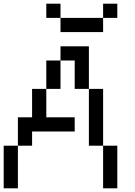

<svg xmlns="http://www.w3.org/2000/svg" viewBox="-20 -1020 732 1040"><path d="M538.5 -1000H615.4V-923.1H538.5ZM307.7 -923.1H538.5V-846.2H307.7ZM230.8 -1000H307.7V-923.1H230.8ZM0 0V-230.8H76.9V0ZM538.5 0V-230.8H615.4V0ZM76.9 -230.8V-384.6H153.8V-538.5H230.8V-384.6H384.6V-307.7H153.8V-230.8ZM461.5 -230.8V-538.5H538.5V-230.8ZM230.8 -538.5V-692.3H307.7V-538.5ZM384.6 -538.5V-692.3H307.7V-769.2H461.5V-538.5Z"/></svg>

Font: Mintsoda - Lime Green 13x16
Style: Regular
Weight: 400
Designer: Mintsoda-15
Version: Version 1.0